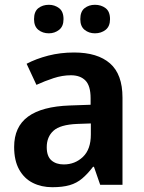

<svg xmlns="http://www.w3.org/2000/svg" viewBox="-20 -771 600 801"><path d="M289 -552Q387 -552 439 -506.5Q491 -461 491 -364V0H398L372 -75H368Q346 -46 323 -26.5Q300 -7 270.5 1.5Q241 10 198 10Q153 10 117 -8Q81 -26 60 -63.5Q39 -101 39 -158Q39 -242 97 -284.5Q155 -327 272 -331L358 -334V-361Q358 -413 336.5 -435Q315 -457 276 -457Q240 -457 203.5 -445Q167 -433 132 -417L91 -505Q131 -526 181.5 -539Q232 -552 289 -552ZM302 -254Q231 -251 203 -225.5Q175 -200 175 -157Q175 -119 194.5 -102Q214 -85 246 -85Q293 -85 326 -116.5Q359 -148 359 -210V-256ZM122 -691Q122 -723 140 -737Q158 -751 184 -751Q208 -751 226.5 -737Q245 -723 245 -691Q245 -661 226.5 -646.5Q208 -632 184 -632Q158 -632 140 -646.5Q122 -661 122 -691ZM315 -691Q315 -723 333 -737Q351 -751 376 -751Q402 -751 420.5 -737Q439 -723 439 -691Q439 -661 420.5 -646.5Q402 -632 376 -632Q351 -632 333 -646.5Q315 -661 315 -691Z"/></svg>

Font: Noto Sans Display SemiBold
Style: Regular
Weight: 600
Designer: Monotype Design Team
Foundry: Monotype Imaging Inc.
Version: Version 2.003